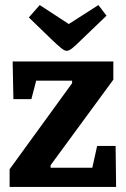

<svg xmlns="http://www.w3.org/2000/svg" viewBox="-20 -739 498 759"><path d="M18 0V-70L265 -410V-420H123L104 -347H33L30 -496H428V-424L180 -86V-76H345L364 -162H437L439 0ZM244 -538Q235 -538 221 -549.5Q207 -561 185 -582L94 -670L137 -719L252 -644L369 -719L401 -677L302 -582Q281 -561 267 -549.5Q253 -538 244 -538Z"/></svg>

Font: Faustina Light
Style: Bold
Weight: 700
Version: Version 1.200